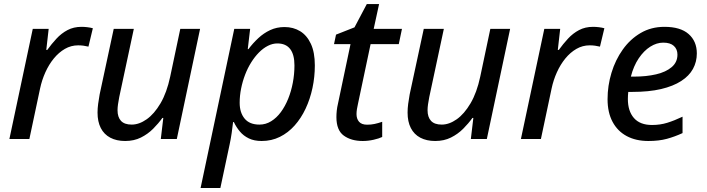

<svg xmlns="http://www.w3.org/2000/svg" viewBox="-20 -679 3453 938"><path d="M25.9 0 140.1 -538.1H217.8L206.1 -435.1H210.9Q231.9 -464.4 255.9 -490.2Q279.8 -516.1 309.8 -532Q339.8 -547.9 378.4 -547.9Q392.1 -547.9 406.7 -546.1Q421.4 -544.4 433.6 -541L412.1 -451.2Q400.4 -454.1 387.9 -455.8Q375.5 -457.5 361.8 -457.5Q327.1 -457.5 297.1 -440.2Q267.1 -422.9 242.9 -393.3Q218.8 -363.8 201.7 -325.9Q184.6 -288.1 175.8 -246.6L123.5 0Z M591.3 9.8Q549.3 9.8 518.8 -6.3Q488.3 -22.5 472.4 -53.5Q456.5 -84.5 456.5 -128.9Q456.5 -149.4 459.5 -171.6Q462.4 -193.8 466.8 -217.8L535.6 -538.1H633.8L562.5 -204.6Q558.6 -185.1 556.4 -168.9Q554.2 -152.8 554.2 -140.6Q554.2 -106.9 571 -88.6Q587.9 -70.3 623.5 -70.3Q659.7 -70.3 696.5 -96.2Q733.4 -122.1 764.2 -174.3Q794.9 -226.6 811.5 -304.7L860.8 -538.1H957.5L843.8 0H765.6L777.8 -103H773.4Q753.9 -75.7 728 -49.8Q702.1 -23.9 668.5 -7.1Q634.8 9.8 591.3 9.8Z M960 239.3 1124.5 -538.1H1202.1L1190.4 -439H1193.8Q1215.3 -467.8 1241.7 -492.4Q1268.1 -517.1 1300 -532Q1332 -546.9 1370.1 -546.9Q1413.1 -546.9 1446.3 -526.6Q1479.5 -506.3 1498.8 -464.8Q1518.1 -423.3 1518.1 -359.4Q1518.1 -303.2 1506.6 -249.3Q1495.1 -195.3 1473.1 -148.4Q1451.2 -101.6 1419.4 -65.9Q1387.7 -30.3 1347.2 -10.3Q1306.6 9.8 1258.3 9.8Q1221.7 9.8 1195.6 -2.9Q1169.4 -15.6 1151.9 -36.6Q1134.3 -57.6 1122.6 -82.5H1118.7Q1116.2 -59.1 1111.8 -28.8Q1107.4 1.5 1102.1 25.4L1056.6 239.3ZM1247.6 -70.3Q1278.3 -70.3 1304.7 -86.7Q1331.1 -103 1352.1 -131.3Q1373 -159.7 1387.9 -196.5Q1402.8 -233.4 1410.6 -275.1Q1418.5 -316.9 1418.5 -359.4Q1418.5 -412.6 1397.5 -439.7Q1376.5 -466.8 1335 -466.8Q1311.5 -466.8 1288.6 -455.1Q1265.6 -443.4 1245.1 -422.6Q1224.6 -401.9 1207.3 -374.3Q1189.9 -346.7 1177.5 -314.2Q1165 -281.7 1158 -246.8Q1150.9 -211.9 1150.9 -176.8Q1150.9 -128.9 1175 -99.6Q1199.2 -70.3 1247.6 -70.3Z M1752 9.8Q1695.8 9.8 1659.7 -16.4Q1623.5 -42.5 1623.5 -106.9Q1623.5 -121.6 1625.2 -138.4Q1627 -155.3 1631.3 -173.3L1692.4 -463.4H1611.8L1621.6 -509.8L1711.9 -545.4L1772 -659.2H1832L1805.7 -538.1H1943.8L1928.2 -463.4H1790.5L1729 -172.4Q1726.1 -160.2 1723.9 -146.7Q1721.7 -133.3 1721.7 -121.6Q1721.7 -98.6 1734.1 -84.2Q1746.6 -69.8 1773.9 -69.8Q1793 -69.8 1810.1 -73.5Q1827.1 -77.1 1847.2 -84V-9.8Q1832 -2.4 1805.4 3.7Q1778.8 9.8 1752 9.8Z M2106 9.8Q2064 9.8 2033.4 -6.3Q2002.9 -22.5 1987.1 -53.5Q1971.2 -84.5 1971.2 -128.9Q1971.2 -149.4 1974.1 -171.6Q1977.1 -193.8 1981.4 -217.8L2050.3 -538.1H2148.4L2077.1 -204.6Q2073.2 -185.1 2071 -168.9Q2068.8 -152.8 2068.8 -140.6Q2068.8 -106.9 2085.7 -88.6Q2102.5 -70.3 2138.2 -70.3Q2174.3 -70.3 2211.2 -96.2Q2248 -122.1 2278.8 -174.3Q2309.6 -226.6 2326.2 -304.7L2375.5 -538.1H2472.2L2358.4 0H2280.3L2292.5 -103H2288.1Q2268.6 -75.7 2242.7 -49.8Q2216.8 -23.9 2183.1 -7.1Q2149.4 9.8 2106 9.8Z M2524.9 0 2639.2 -538.1H2716.8L2705.1 -435.1H2710Q2731 -464.4 2754.9 -490.2Q2778.8 -516.1 2808.8 -532Q2838.9 -547.9 2877.4 -547.9Q2891.1 -547.9 2905.8 -546.1Q2920.4 -544.4 2932.6 -541L2911.1 -451.2Q2899.4 -454.1 2887 -455.8Q2874.5 -457.5 2860.8 -457.5Q2826.2 -457.5 2796.1 -440.2Q2766.1 -422.9 2741.9 -393.3Q2717.8 -363.8 2700.7 -325.9Q2683.6 -288.1 2674.8 -246.6L2622.6 0Z M3147.5 9.8Q3086.4 9.8 3041.7 -14.2Q2997.1 -38.1 2972.7 -83.7Q2948.2 -129.4 2948.2 -194.3Q2948.2 -260.3 2967.3 -323.2Q2986.3 -386.2 3022.5 -437Q3058.6 -487.8 3109.9 -517.8Q3161.1 -547.9 3226.1 -547.9Q3304.2 -547.9 3344.2 -512.7Q3384.3 -477.5 3384.3 -418Q3384.3 -377 3365.5 -342.5Q3346.7 -308.1 3307.6 -283Q3268.6 -257.8 3209.5 -243.9Q3150.4 -230 3069.3 -230H3049.3Q3048.3 -222.2 3047.9 -212.9Q3047.4 -203.6 3047.4 -195.3Q3047.4 -136.2 3077.1 -102.3Q3106.9 -68.4 3165.5 -68.4Q3205.1 -68.4 3239.7 -79.1Q3274.4 -89.8 3314.5 -108.9V-28.8Q3276.4 -11.2 3237.8 -0.7Q3199.2 9.8 3147.5 9.8ZM3062 -304.7H3076.7Q3137.7 -304.7 3185.5 -315.9Q3233.4 -327.1 3261.5 -351.1Q3289.6 -375 3289.6 -412.1Q3289.6 -438.5 3272.2 -454.6Q3254.9 -470.7 3220.2 -470.7Q3188 -470.7 3156.7 -450.9Q3125.5 -431.2 3100.3 -393.8Q3075.2 -356.4 3062 -304.7Z"/></svg>

Font: Open Sans Medium
Style: Italic
Weight: 500
Italic angle: -12°
Designer: Monotype Design Team
Foundry: Monotype Imaging Inc.
Version: Version 3.000